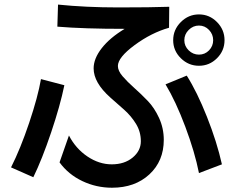

<svg xmlns="http://www.w3.org/2000/svg" viewBox="-20 -791 1040 858"><path d="M29.3 -43Q71.3 -126 110.4 -242.2Q149.4 -358.4 163.1 -437.5L267.6 -410.2Q249 -319.3 208.5 -199.2Q168 -79.1 128.9 1ZM236.3 -671.9 239.3 -770.5Q363.3 -757.8 509.3 -757.8Q655.3 -757.8 736.3 -760.7L735.4 -667Q656.2 -644.5 581.5 -589.4Q506.8 -534.2 506.8 -496.1Q506.8 -474.6 527.8 -450.2Q548.8 -425.8 579.1 -398.9Q609.4 -372.1 639.6 -340.8Q669.9 -309.6 690.9 -263.7Q711.9 -217.8 711.9 -166Q711.9 -71.3 647.5 -11.7Q583 47.9 480.5 47.9Q410.2 47.9 347.7 18.1Q285.2 -11.7 246.1 -65.4L288.1 -185.5Q318.4 -127 370.6 -91.8Q422.9 -56.6 479.5 -56.6Q536.1 -56.6 572.8 -86.9Q609.4 -117.2 609.4 -159.7Q609.4 -202.1 587.9 -237.3Q566.4 -272.5 535.2 -300.3Q503.9 -328.1 472.7 -355.5Q398.4 -421.9 398.4 -485.4Q398.4 -529.3 434.6 -575.7Q470.7 -622.1 537.1 -662.1Q353.5 -662.1 236.3 -671.9ZM719.7 -414.1 814.5 -453.1Q860.4 -380.9 904.8 -269Q949.2 -157.2 971.7 -56.6L869.1 -17.6Q850.6 -111.3 808.1 -224.6Q765.6 -337.9 719.7 -414.1ZM788.1 -530.8Q753.9 -564.5 753.9 -611.3Q753.9 -658.2 788.1 -692.4Q822.3 -726.6 869.1 -726.6Q916 -726.6 949.7 -692.4Q983.4 -658.2 983.4 -611.3Q983.4 -564.5 949.7 -530.8Q916 -497.1 869.1 -497.1Q822.3 -497.1 788.1 -530.8ZM823.2 -657.2Q803.7 -637.7 803.7 -611.3Q803.7 -585 823.2 -565.9Q842.8 -546.9 869.1 -546.9Q895.5 -546.9 914.1 -565.9Q932.6 -585 932.6 -611.3Q932.6 -637.7 914.1 -657.2Q895.5 -676.8 869.1 -676.8Q842.8 -676.8 823.2 -657.2Z"/></svg>

Font: GenEi M Gothic v2 Medium
Style: Regular
Weight: 500
Version: Version 2.0